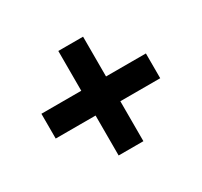

<svg xmlns="http://www.w3.org/2000/svg" viewBox="-105 -717 771 734"><g transform="rotate(-30 280.5 -349.5)"><path d="M50 -295.3V-404.7H511.3V-295.3ZM335.3 -119H226V-580.3H335.3Z"/></g></svg>

Font: Fustat
Style: Regular
Weight: 400
Designer: Mohamed Gaber, Khaled Hosny, Laura Garcia Mut
Foundry: Kief Type Foundry, Alif Type Foundry, Hard Type Foundry
Version: Version 1.007